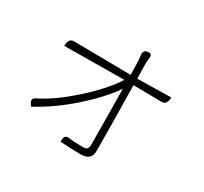

<svg xmlns="http://www.w3.org/2000/svg" viewBox="-158 -996 1316 1240"><g transform="rotate(30 500.0 -376.5)"><path d="M622 -772Q645 -772 644 -749L640 -699Q640 -691 642 -587L893 -592Q893 -536 853 -536L642 -539Q648 -233 648 -49Q648 19 569 19Q507 19 417 13Q413 -41 453 -35Q486 -29 559 -29Q581 -29 589 -38Q598 -48 598 -68Q598 -188 594 -484Q528 -387 401 -273Q274 -160 139 -88Q102 -130 136 -148Q249 -203 379 -320Q510 -437 574 -539L128 -535Q128 -592 168 -592L593 -587Q591 -671 590 -699L586 -732Q582 -772 622 -772Z"/></g></svg>

Font: Swei Half Moon CJK SC
Style: Light
Weight: 300
Version: Version 2.071